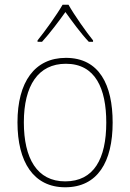

<svg xmlns="http://www.w3.org/2000/svg" viewBox="-20 -783 552 813"><path d="M270 -763H245C221 -721 170 -650 139 -612V-606H158C191 -642 230 -694 257 -732C285 -693 322 -642 356 -606H374V-612C347 -645 294 -720 270 -763ZM457 -264C457 -423 401 -538 259 -538C127 -538 54 -436 54 -265C54 -97 122 10 256 10C393 10 457 -97 457 -264ZM81 -265C81 -421 142 -513 259 -513C384 -513 430 -408 430 -264C430 -110 377 -15 256 -15C137 -15 81 -112 81 -265Z"/></svg>

Font: Noto Sans Malayalam SemiCondensed Thin
Style: Regular
Weight: 100
Width: 4
Designer: Jelle Bosma - Monotype Design Team
Foundry: Monotype Imaging Inc.
Version: Version 2.104